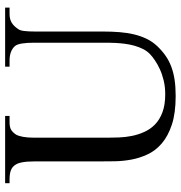

<svg xmlns="http://www.w3.org/2000/svg" viewBox="2 -704 718 763"><g transform="rotate(-90 361.5 -323.0)"><path d="M687 -644.5Q666.5 -644.5 652.6 -636.2Q638.7 -627.9 627.4 -610.8Q621.6 -604 619.4 -586.9Q617.2 -569.8 617.2 -542V-272.5Q617.2 -238.3 614.7 -207.3Q612.3 -176.3 605.7 -149.2Q599.1 -122.1 587.9 -99.1Q576.7 -76.2 559.1 -57.6Q541 -38.6 521.5 -24.9Q502 -11.2 478.5 -2.2Q455.1 6.8 426.3 11.2Q397.5 15.6 360.8 15.6Q293 15.6 247.3 0.5Q201.7 -14.6 172.9 -39.3Q144 -64 129.2 -95.7Q114.3 -127.4 108.2 -160.9Q102.1 -194.3 101.6 -227.1Q101.1 -259.8 101.1 -285.6V-545.4Q101.1 -576.2 97.2 -595.9Q93.3 -615.7 84.5 -625.5Q76.7 -635.7 63.2 -640.1Q49.8 -644.5 29.8 -644.5H14.6V-662.1H281.7V-644.5H256.8Q236.8 -644.5 226.6 -638.2Q216.3 -631.8 207.5 -618.7Q202.1 -608.9 198.7 -591.1Q195.3 -573.2 195.3 -545.4V-256.3Q195.3 -234.9 196.3 -209.2Q197.3 -183.6 202.4 -158.2Q207.5 -132.8 218.3 -108.9Q229 -85 248 -66.4Q267.1 -47.9 296.4 -36.9Q325.7 -25.9 367.7 -25.9Q397.5 -25.9 422.6 -32Q447.8 -38.1 467.8 -47.4Q487.8 -56.6 502.7 -66.9Q517.6 -77.1 526.4 -85.4Q539.1 -97.2 547.4 -113.5Q555.7 -129.9 560.8 -148.2Q565.9 -166.5 568.4 -185.5Q570.8 -204.6 571.8 -221.9Q572.8 -239.3 572.8 -253.4V-545.4Q572.8 -576.2 569.6 -595.7Q566.4 -615.2 559.1 -623.5Q539.6 -644.5 502.4 -644.5H477.5V-662.1H712.4V-644.5Z"/></g></svg>

Font: Doulos SIL Afr
Style: Regular
Weight: 400
Designer: Walt Agee, Victor Gaultney, Peter Martin, Debbi Hosken, Becca Hirsbrunner
Foundry: SIL International
Version: Version 5.000